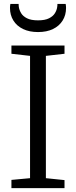

<svg xmlns="http://www.w3.org/2000/svg" viewBox="-20 -980 396 1000"><path d="M136.5 -52V-689L39.5 -700V-743H316V-700L219 -689V-52L316 -42V0H39.5V-43ZM178 -813Q133 -813 100.2 -828.8Q67.5 -844.5 49.8 -873Q32 -901.5 32 -938.5Q32 -943.5 32.5 -949Q33 -954.5 34 -959.5H77Q77 -957 77.2 -953Q77.5 -949 78 -944Q80.5 -927.5 90 -911.5Q99.5 -895.5 120.5 -884.8Q141.5 -874 178 -874Q214.5 -874 235.5 -884.8Q256.5 -895.5 266.2 -911.5Q276 -927.5 278 -944Q279 -949 279 -953Q279 -957 279 -959.5H322Q323 -954.5 323.5 -949Q324 -943.5 324 -938.5Q324 -901.5 306.2 -873Q288.5 -844.5 256 -828.8Q223.5 -813 178 -813Z"/></svg>

Font: Merriweather Light
Style: Regular
Weight: 300
Designer: Eben Sorkin
Foundry: Eben Sorkin
Version: Version 2.100